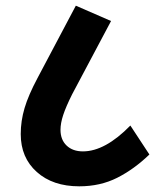

<svg xmlns="http://www.w3.org/2000/svg" viewBox="-20 -696 578 676"><path d="M53 -224Q53 -270 66.5 -315.5Q80 -361 112 -421L247 -676L371 -622L234 -364Q212 -320 202.5 -291Q193 -262 193 -239Q193 -204 214.5 -183.5Q236 -163 272 -163Q350 -163 439 -254L506 -152Q452 -100 392.5 -70Q333 -40 259 -40Q166 -40 109.5 -90.5Q53 -141 53 -224Z"/></svg>

Font: Madhuban SemiBold
Style: Regular
Weight: 600
Designer: jaikishan Patel
Foundry: MagicType
Version: Version 1.000